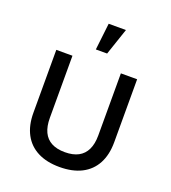

<svg xmlns="http://www.w3.org/2000/svg" viewBox="-139 -857 862 970"><g transform="rotate(20 292.0 -372.5)"><path d="M291.5 9.8Q222.7 9.8 174.1 -15.1Q125.5 -40 100.1 -87.6Q74.7 -135.3 74.7 -202.6V-541H161.6V-207Q161.6 -161.6 176 -131.1Q190.4 -100.6 219.5 -85.2Q248.5 -69.8 291.5 -69.8Q335 -69.8 363.8 -85.2Q392.6 -100.6 407.2 -131.1Q421.9 -161.6 421.9 -207V-541H509.3V-202.6Q509.3 -135.3 483.9 -87.6Q458.5 -40 409.9 -15.1Q361.3 9.8 291.5 9.8ZM261.7 -611.3 278.3 -755.4H371.1L322.3 -611.3Z"/></g></svg>

Font: Inter 17pt
Style: Regular
Weight: 400
Version: Version 4.001;git-66647c0bb